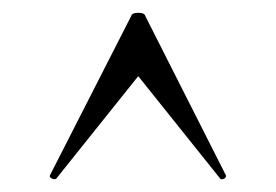

<svg xmlns="http://www.w3.org/2000/svg" viewBox="-20 -493 432 300"><path d="M333 -218Q333 -215 329.5 -213.5Q326 -212 324 -214L196 -374L68 -214Q67 -213 65 -213Q62 -213 59.5 -215Q57 -217 58 -219L185 -468Q186 -473 196 -473Q206 -473 207 -468L333 -219Z"/></svg>

Font: Cormorant SC Medium
Style: Regular
Weight: 500
Designer: Christian Thalmann (Catharsis Fonts)
Version: Version 3.000